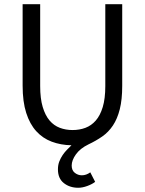

<svg xmlns="http://www.w3.org/2000/svg" viewBox="-20 -676 685 908"><path d="M350 212Q310 212 282 190Q254 168 254 125Q254 104 260.5 87.5Q267 71 276.5 57Q286 43 297.5 31.5Q309 20 318 11Q267 10 224.5 -6Q182 -22 151.5 -55.5Q121 -89 104 -142Q87 -195 87 -271V-656H170V-269Q170 -210 182 -170Q194 -130 214.5 -106Q235 -82 263 -71.5Q291 -61 323 -61Q356 -61 384 -71.5Q412 -82 433 -106Q454 -130 466 -170Q478 -210 478 -269V-656H558V-271Q558 -205 546.5 -159.5Q535 -114 514 -82.5Q493 -51 463.5 -30.5Q434 -10 398 7Q359 26 339 54Q319 82 319 107Q319 130 334 141.5Q349 153 367 153Q388 153 407 139L430 184Q416 195 393 203.5Q370 212 350 212Z"/></svg>

Font: Source Sans Pro
Style: Regular
Weight: 400
Designer: Paul D. Hunt
Foundry: Adobe Systems Incorporated
Version: Version 2.021;PS 2.000;hotconv 1.0.86;makeotf.lib2.5.63406